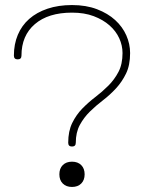

<svg xmlns="http://www.w3.org/2000/svg" viewBox="-20 -730 582 760"><path d="M35 -510Q35 -555 50.5 -592Q66 -629 95.5 -655Q125 -681 168 -695.5Q211 -710 265 -710Q321 -710 364 -693.5Q407 -677 436 -650.5Q465 -624 480 -590Q495 -556 495 -520Q495 -472 479 -439Q463 -406 439 -380Q415 -354 387.5 -333Q360 -312 336 -288.5Q312 -265 296 -235.5Q280 -206 280 -165Q280 -150 265 -150Q250 -150 250 -165Q250 -211 266 -243.5Q282 -276 306 -300.5Q330 -325 357.5 -346Q385 -367 409 -391Q433 -415 449 -445.5Q465 -476 465 -520Q465 -550 452 -578.5Q439 -607 413.5 -629.5Q388 -652 351 -666Q314 -680 265 -680Q171 -680 118 -634.5Q65 -589 65 -510Q65 -495 50 -495Q35 -495 35 -510ZM215 -40Q215 -63 228.5 -76.5Q242 -90 265 -90Q288 -90 301.5 -76.5Q315 -63 315 -40Q315 -17 301.5 -3.5Q288 10 265 10Q242 10 228.5 -3.5Q215 -17 215 -40Z"/></svg>

Font: Nixie One
Style: Regular
Weight: 400
Designer: Jovanny Lemonad
Foundry: Jovanny Lemonad
Version: Version 1.000 2011 initial release